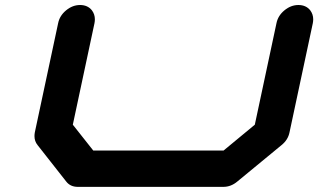

<svg xmlns="http://www.w3.org/2000/svg" viewBox="-20 -728 1240 748"><path d="M1107.9 -212.4Q1102.1 -183.1 1076.7 -162.6L904.8 -21Q879.9 0 850.1 0H283.2Q253.9 0 237.8 -21L126.5 -162.6Q114.3 -177.7 114.3 -197.8Q114.3 -204.6 115.7 -212.4L206.5 -637.7Q212.4 -667 237.5 -687.7Q262.7 -708.5 292 -708.5Q321.3 -708.5 337.9 -688Q349.6 -672.4 349.6 -652.8Q349.6 -645.5 348.1 -637.7L263.7 -242.2L343.3 -141.6H851.1L972.7 -242.2L1057.1 -637.7Q1063 -667 1088.1 -687.7Q1113.3 -708.5 1142.6 -708.5Q1171.9 -708.5 1188.5 -688Q1200.2 -672.4 1200.2 -652.8Q1200.2 -645.5 1198.7 -637.7Z"/></svg>

Font: Robtronika
Style: Italic
Weight: 400
Italic angle: -12°
Designer: GGBot
Version: 1.00